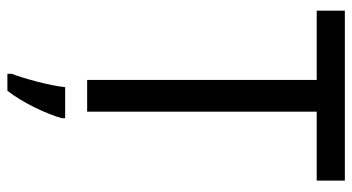

<svg xmlns="http://www.w3.org/2000/svg" viewBox="-242 -512 975 532"><g transform="rotate(90 246.0 -246.5)"><path d="M290 0V-636H481V-714H10V-636H202V0ZM308 70V61H222C218 103 198 175 185 209V221H232C265 179 297 111 308 70Z"/></g></svg>

Font: Noto Sans Lao SemiCondensed
Style: Regular
Weight: 400
Width: 4
Designer: Monotype Design Team
Foundry: Monotype Imaging Inc.
Version: Version 2.003